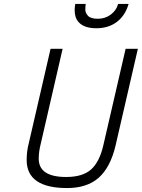

<svg xmlns="http://www.w3.org/2000/svg" viewBox="-20 -942 718 972"><path d="M414 -922Q412 -910 412 -893Q412 -876 426 -861.5Q440 -847 476 -847Q512 -847 540.5 -868Q569 -889 578 -922H631Q614 -863 571.5 -831Q529 -799 467.5 -799Q406 -799 378 -830Q358 -852 358 -890Q358 -905 361 -922ZM176 -139Q176 -46 315 -46Q399 -46 441.5 -84.5Q484 -123 503 -206L616 -695H678L565 -205Q539 -95 480 -42.5Q421 10 320 10Q115 10 115 -132Q115 -177 126 -218L236 -695H297L186 -213Q176 -173 176 -139Z"/></svg>

Font: Titillium Web Light
Style: Italic
Weight: 300
Italic angle: -13°
Version: Version 1.002;PS 57.000;hotconv 1.0.70;makeotf.lib2.5.55311